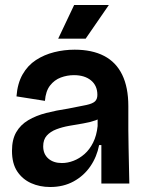

<svg xmlns="http://www.w3.org/2000/svg" viewBox="-20 -735 579 769"><path d="M181 14Q139 14 104.5 -1.5Q70 -17 49 -48.5Q28 -80 28 -131Q28 -176 45 -205.5Q62 -235 93 -253.5Q124 -272 165 -282.5Q206 -293 253 -300Q301 -309 326 -314.5Q351 -320 360.5 -329Q370 -338 370 -355Q370 -392 344.5 -413Q319 -434 276 -434Q249 -434 223.5 -424.5Q198 -415 180.5 -392.5Q163 -370 160 -331L46 -349Q50 -401 70.5 -437Q91 -473 124 -494.5Q157 -516 197 -526Q237 -536 279 -536Q349 -536 397 -511Q445 -486 469.5 -435.5Q494 -385 494 -310V-214Q494 -179 495 -143Q496 -107 496.5 -71Q497 -35 498 0H386Q386 -37 386 -74.5Q386 -112 386 -154H377Q368 -107 342 -69Q316 -31 275 -8.5Q234 14 181 14ZM228 -82Q251 -82 274.5 -91Q298 -100 318.5 -118Q339 -136 353 -164Q367 -192 371 -230V-273L397 -275Q385 -261 362.5 -253Q340 -245 312.5 -240.5Q285 -236 257 -231Q229 -226 205.5 -217Q182 -208 167.5 -192Q153 -176 153 -149Q153 -118 173.5 -100Q194 -82 228 -82ZM323 -580H213L277 -715H416Z"/></svg>

Font: Bricolage Grotesque 72pt SemiBold
Style: Regular
Weight: 600
Version: Version 1.001;gftools[0.9.33.dev8+g029e19f]